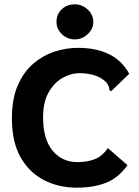

<svg xmlns="http://www.w3.org/2000/svg" viewBox="-20 -855 640 887"><path d="M334 12Q251 12 183 -23Q115 -58 75 -128.5Q35 -199 35 -308Q35 -399 62.5 -461.5Q90 -524 135 -562Q180 -600 233.5 -617Q287 -634 339 -634Q512 -634 577 -514L499 -439L492 -433L485 -440Q485 -448 482.5 -455.5Q480 -463 470 -476Q445 -499 414 -508Q383 -517 348 -517Q307 -517 268 -494.5Q229 -472 204 -427Q179 -382 179 -313Q179 -212 223 -159Q267 -106 338 -106Q382 -106 417.5 -119.5Q453 -133 478 -171L569 -92Q527 -33 469.5 -10.5Q412 12 334 12ZM326 -673Q291 -673 266 -697Q241 -721 241 -754Q241 -789 265 -812Q289 -835 326 -835Q359 -835 385 -811Q411 -787 411 -754Q411 -721 385 -697Q359 -673 326 -673Z"/></svg>

Font: Inconsolata Expanded Black
Style: Regular
Weight: 900
Width: 7
Monospace: yes
Designer: Raph Levien, Cyreal, Brenton Simpson
Foundry: Raph Levien, Cyreal, Google
Version: Version 3.001; ttfautohint (v1.8.2.53-6de2)